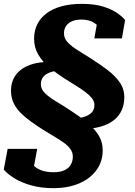

<svg xmlns="http://www.w3.org/2000/svg" viewBox="-25 -740 702 996"><path d="M252.2 236Q188 236 137.3 221.7Q86.6 207.4 50.8 185.4Q15 163.4 -5.4 139.8L14.6 32.4H168L147.2 143.2Q135.6 138.2 127.7 128.5Q119.8 118.8 115.6 107.7Q111.4 96.6 112 86.4Q112.6 76.2 117.4 70Q128.4 96.6 146.1 115.4Q163.8 134.2 190.3 143.8Q216.8 153.4 253.4 153.4Q287.2 153.4 309.1 143.3Q331 133.2 341.9 114.8Q352.8 96.4 352.8 72.6Q352.8 50.4 339.5 32.3Q326.2 14.2 303.7 -1.5Q281.2 -17.2 253.8 -33.3Q226.4 -49.4 198.4 -67Q166.6 -87.4 136.8 -108.6Q107 -129.8 83.2 -153.3Q59.4 -176.8 45.7 -205.5Q32 -234.2 32 -270Q32 -304 45.2 -331.6Q58.4 -359.2 84.3 -378.8Q110.2 -398.4 147.2 -408.7Q184.2 -419 231.8 -418.6L315.2 -374.4Q275.8 -375.8 247 -368.4Q218.2 -361 202.6 -345Q187 -329 187 -303Q187 -277.2 209.3 -255.7Q231.6 -234.2 267.2 -213.1Q302.8 -192 341.2 -166.4Q383.8 -139.2 422 -108.8Q460.2 -78.4 484 -42Q507.8 -5.6 507.8 40.6Q507.8 97 476.1 141.4Q444.4 185.8 386.9 210.9Q329.4 236 252.2 236ZM395.6 -71.2 343.8 -122.6Q378.6 -124.8 405.9 -132.1Q433.2 -139.4 449 -154.6Q464.8 -169.8 464.8 -195.4Q464.8 -214.4 451.2 -231.3Q437.6 -248.2 414.8 -265Q392 -281.8 363.6 -299.1Q335.2 -316.4 305.2 -335.6Q265.4 -361.4 230.3 -390.8Q195.2 -420.2 173.5 -456.9Q151.8 -493.6 151.8 -539.4Q151.8 -580.2 168.3 -613.7Q184.8 -647.2 216.6 -671Q248.4 -694.8 294.5 -707.4Q340.6 -720 399.4 -720Q463.8 -720 508.5 -706.3Q553.2 -692.6 581.5 -673.2Q609.8 -653.8 624 -636.2L607.4 -540.8H464.4L480 -629Q487.2 -629 496.7 -619.6Q506.2 -610.2 510.2 -596.5Q514.2 -582.8 503.2 -567.8Q496.4 -589.8 482.4 -605.6Q468.4 -621.4 447 -629.9Q425.6 -638.4 396.8 -638.4Q366.4 -638.4 346.3 -628.8Q326.2 -619.2 316.5 -603.3Q306.8 -587.4 306.8 -567.2Q306.8 -540.2 327.4 -519Q348 -497.8 380.6 -477.9Q413.2 -458 449 -435Q493.2 -406.8 532.3 -377.3Q571.4 -347.8 595.6 -313.4Q619.8 -279 619.8 -235.4Q619.8 -198.6 606.2 -168.2Q592.6 -137.8 564.7 -115.9Q536.8 -94 494.8 -82.4Q452.8 -70.8 395.6 -71.2Z"/></svg>

Font: Roboto Serif 20pt
Style: Italic
Weight: 400
Italic angle: -10°
Designer: Greg Gazdowicz
Foundry: Commercial Type
Version: Version 1.008